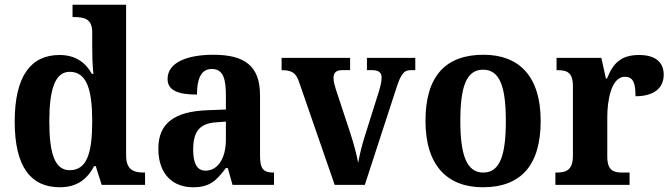

<svg xmlns="http://www.w3.org/2000/svg" viewBox="-20 -780 2834 810"><path d="M232 10C305 10 348 -24 377 -79H384L409 0H592V-52H587C545 -52 512 -63 512 -124V-760H286V-708H293C334 -708 369 -701 369 -645V-585C369 -551 370 -503 374 -468H368C342 -514 301 -548 231 -548C111 -548 42 -460 42 -267C42 -75 111 10 232 10ZM274 -62C212 -62 188 -130 188 -268C188 -402 212 -477 274 -477C346 -477 369 -402 369 -269C369 -132 346 -62 274 -62Z M794 10C865 10 892 -17 933 -71H941L961 0H1136V-52H1133C1091 -52 1077 -68 1077 -123V-378C1077 -503 1011 -549 880 -549C773 -549 687 -518 687 -447C687 -400 728 -381 811 -381C811 -445 827 -489 873 -489C924 -489 933 -444 933 -374V-318L856 -315C717 -310 648 -261 648 -153C648 -42 712 10 794 10ZM847 -60C811 -60 795 -91 795 -148C795 -221 818 -259 892 -264L933 -267V-191C933 -112 899 -60 847 -60Z M1241 -436 1392 0H1519L1653 -411C1673 -473 1687 -484 1713 -484H1732V-536H1528V-484H1551C1575 -484 1590 -475 1590 -454C1590 -435 1585 -417 1579 -396L1517 -199C1507 -167 1496 -123 1491 -93C1485 -127 1472 -175 1458 -218L1396 -406C1392 -419 1387 -436 1387 -452C1387 -473 1399 -484 1422 -484H1457V-536H1168V-484C1209 -484 1228 -474 1241 -436Z M2017 10C2177 10 2261 -82 2261 -270C2261 -458 2170 -549 2020 -549C1859 -549 1775 -458 1775 -270C1775 -82 1867 10 2017 10ZM2019 -52C1948 -52 1922 -127 1922 -270C1922 -413 1947 -486 2018 -486C2089 -486 2114 -413 2114 -270C2114 -127 2090 -52 2019 -52Z M2323 0H2636V-52H2606C2569 -52 2542 -60 2542 -119V-287C2542 -348 2556 -456 2616 -456C2652 -456 2661 -429 2661 -374C2736 -374 2780 -406 2780 -465C2780 -516 2747 -548 2676 -548C2600 -548 2566 -513 2541 -449H2536L2517 -536H2328V-484H2331C2372 -484 2397 -475 2397 -416V-124C2397 -61 2368 -52 2326 -52H2323Z"/></svg>

Font: Noto Serif Bengali SemiCondensed
Style: Bold
Weight: 700
Width: 4
Designer: Juan Bruce, Universal Thirst, Indian Type Foundry and the Monotype Design Team.
Foundry: Monotype Imaging Inc.
Version: Version 2.003